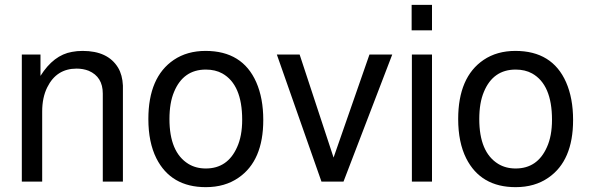

<svg xmlns="http://www.w3.org/2000/svg" viewBox="-20 -749 2430 792"><path d="M70 -524H147V-436Q201 -522 277 -535Q287 -537 298 -538Q309 -539 321 -539Q425 -539 467 -470Q485 -440 487 -396V0H404V-363Q404 -432 346 -457Q323 -466 296 -466Q213 -466 175 -389Q154 -347 154 -289V0H70Z M828 -539Q980 -539 1037 -410Q1066 -344 1066 -254Q1066 -86 964 -16Q908 23 829 23Q685 23 625 -96Q592 -162 592 -258Q592 -431 697 -502Q752 -539 828 -539ZM829 -462Q736 -462 698 -370Q679 -325 679 -258Q679 -121 757 -73Q788 -54 829 -54Q919 -54 958 -142Q979 -188 979 -255Q979 -400 897 -446Q868 -462 829 -462Z M1397 0H1306L1122 -524H1216L1356 -99L1504 -524H1598Z M1762 -524V0H1679V-524ZM1762 -729V-624H1678V-729Z M2106 -539Q2258 -539 2315 -410Q2344 -344 2344 -254Q2344 -86 2242 -16Q2186 23 2107 23Q1963 23 1903 -96Q1870 -162 1870 -258Q1870 -431 1975 -502Q2030 -539 2106 -539ZM2107 -462Q2014 -462 1976 -370Q1957 -325 1957 -258Q1957 -121 2035 -73Q2066 -54 2107 -54Q2197 -54 2236 -142Q2257 -188 2257 -255Q2257 -400 2175 -446Q2146 -462 2107 -462Z"/></svg>

Font: Ekushey Amar Bangla
Style: Regular
Weight: 400
Designer: Al Mamun Sumon
Foundry: Al Mamun Sumon
Version: Version 1.0